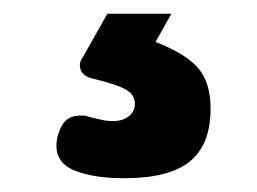

<svg xmlns="http://www.w3.org/2000/svg" viewBox="-20 -37 373 279"><path d="M136 -17 101 45Q98 49 97 52Q96 55 96 57Q96 73 114 77Q151 86 163.5 93.5Q176 101 176 114Q176 125 167 132Q158 139 144 139Q136 139 127 137Q118 135 110 133Q105 131 102.5 131Q100 131 96 131Q78 131 70 145.5Q62 160 62 175Q62 195 79 206Q90 213 111 217.5Q132 222 160 222Q226 222 256 197.5Q286 173 286 121Q286 83 268 62Q250 41 206 24L229 -17Z"/></svg>

Font: Beiruti ExtraBold
Style: Regular
Weight: 800
Designer: Arlette Boutros
Foundry: Boutros
Version: Version 1.41